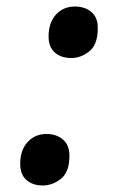

<svg xmlns="http://www.w3.org/2000/svg" viewBox="-20 -561 360 589"><path d="M199 -383Q167 -383 148 -400Q129 -417 129 -449Q129 -491 151.5 -516Q174 -541 210 -541Q240 -541 260 -524.5Q280 -508 280 -475Q280 -424 254 -403.5Q228 -383 199 -383ZM111 8Q81 8 61.5 -8.5Q42 -25 42 -59Q42 -100 64.5 -125Q87 -150 123 -150Q153 -150 173 -133Q193 -116 193 -83Q193 -33 167 -12.5Q141 8 111 8Z"/></svg>

Font: Noto Serif Condensed
Style: Bold Italic
Weight: 700
Width: 3
Italic angle: -12°
Designer: Monotype Design Team
Foundry: Monotype Imaging Inc.
Version: Version 2.014